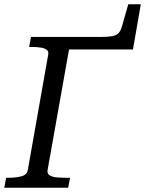

<svg xmlns="http://www.w3.org/2000/svg" viewBox="-30 -884 683 904"><path d="M596 -651H295L194 -83Q191 -66 204.5 -58Q218 -50 240 -48.5Q262 -47 283 -47H300L291 0H-10L-1 -47H10Q45 -47 71 -54Q97 -61 101 -84L197 -627Q200 -642 190 -649.5Q180 -657 161.5 -660Q143 -663 118 -663H107L116 -710H442Q477 -710 497 -713.5Q517 -717 527.5 -727.5Q538 -738 544 -759L574 -864H633Z"/></svg>

Font: Roboto Serif 20pt
Style: Italic
Weight: 400
Italic angle: -10°
Designer: Greg Gazdowicz
Foundry: Commercial Type
Version: Version 1.008